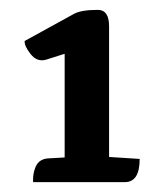

<svg xmlns="http://www.w3.org/2000/svg" viewBox="-20 -647 334 389"><path d="M233 -278H47V-284Q47 -295 51 -306Q57 -324 76 -326L111 -328V-538L73 -526Q55 -521 42 -537.5Q29 -554 30 -564L130 -619Q145 -627 178 -627Q201 -627 201 -594V-329L263 -325Q263 -278 233 -278Z"/></svg>

Font: Karma
Style: Bold
Weight: 700
Designer: Joana Correia
Foundry: Indian Type Foundry
Version: Version 1.202;PS 1.0;hotconv 1.0.78;makeotf.lib2.5.61930; tt